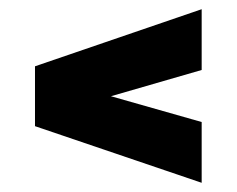

<svg xmlns="http://www.w3.org/2000/svg" viewBox="-20 -462 514 417"><path d="M418 -65 56 -188V-318L418 -442V-310L221 -253L418 -197Z"/></svg>

Font: Saira Condensed Black
Style: Regular
Weight: 900
Width: 3
Designer: Hector Gatti with collaboration of the Omnibus-Type team
Foundry: Omnibus-Type
Version: Version 1.101